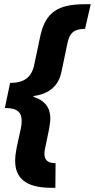

<svg xmlns="http://www.w3.org/2000/svg" viewBox="-20 -734 451 912"><path d="M223 158H243L244 41C207 41 191 27 191 -5C191 -13 192 -22 195 -33L213 -120C216 -139 219 -156 219 -172C219 -221 194 -257 139 -274L140 -278C213 -288 258 -325 272 -393L300 -527C311 -582 335 -596 384 -597L411 -714H384C256 -714 196 -677 171 -561L143 -428C130 -366 96 -341 28 -340L3 -221C64 -221 83 -200 83 -159C83 -147 81 -135 79 -124L59 -32C55 -11 52 9 52 30C52 110 100 158 223 158Z"/></svg>

Font: Noto Sans Display SemiCondensed Extra
Style: Italic
Weight: 800
Width: 4
Italic angle: -12°
Designer: Monotype Design Team
Foundry: Monotype Imaging Inc.
Version: Version 1.900